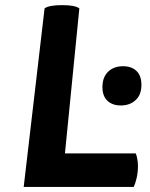

<svg xmlns="http://www.w3.org/2000/svg" viewBox="-20 -735 591 755"><path d="M505.9 0Q512.7 -14.6 517.6 -36.1Q522.5 -58.6 522.5 -83Q522.5 -98.6 519.5 -111.3Q517.6 -124 513.7 -131.8Q420.9 -131.8 235.4 -131.8Q249 -274.4 292 -702.1Q282.2 -709 265.6 -711.9Q249 -714.8 223.6 -714.8Q199.2 -714.8 182.6 -711.9Q165 -709 155.3 -702.1Q127.9 -467.8 73.2 0Q181.6 0 505.9 0ZM463.9 -474.6Q427.7 -474.6 405.3 -453.1Q382.8 -431.6 382.8 -392.6Q382.8 -357.4 402.3 -338.9Q421.9 -320.3 455.1 -320.3Q491.2 -320.3 513.7 -341.8Q536.1 -362.3 536.1 -401.4Q536.1 -437.5 516.6 -456.1Q497.1 -474.6 463.9 -474.6Z"/></svg>

Font: cl
Style: Bold Italic
Weight: 400
Designer: Mitja Miklavcic
Version: Version 7.504; 2011; Build 1022